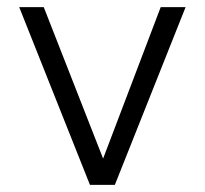

<svg xmlns="http://www.w3.org/2000/svg" viewBox="-20 -520 576 540"><path d="M34 -500H103L270 -74L432 -500H502L303 0H233Z"/></svg>

Font: Overused Grotesk Book
Style: Regular
Weight: 350
Version: Version 0.003